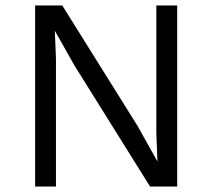

<svg xmlns="http://www.w3.org/2000/svg" viewBox="-20 -680 774 700"><path d="M626 -660V0H527L251 -442L181 -566H180L184 -466V0H108V-660H207L482 -220L553 -93H554L550 -194V-660Z"/></svg>

Font: Work Sans
Style: Regular
Weight: 400
Designer: Wei Huang
Foundry: Wei Huang
Version: Version 2.006; ttfautohint (v1.8.1.43-b0c9)